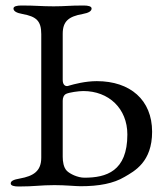

<svg xmlns="http://www.w3.org/2000/svg" viewBox="-20 -673 608 698"><path d="M19 -6C19 2 31 5 48 5C106 5 126 0 178 0C218 0 255 4 273 4C340 4 393 -6 433 -30C469 -51 533 -84 533 -194C533 -310 453 -378 332 -378C290 -378 249 -367 232 -362C229 -361 226 -360 224 -360C214 -360 208 -368 208 -383V-550C208 -596 230 -613 280 -622C303 -626 313 -633 313 -642C313 -650 301 -653 284 -653C230 -653 218 -650 175 -650C129 -650 112 -653 58 -653C41 -653 29 -650 29 -642C29 -633 39 -626 62 -622C112 -613 130 -597 130 -549V-100C130 -51 102 -33 52 -24C29 -20 19 -15 19 -6ZM208 -103V-307C208 -318 212 -328 221 -332C232 -337 265 -342 283 -342C375 -342 443 -279 443 -184C443 -50 366 -27 287 -27C262 -27 234 -41 223 -52C211 -64 208 -86 208 -103Z"/></svg>

Font: EB Garamond
Style: Regular
Weight: 400
Designer: Georg Duffner and Octavio Pardo
Foundry: Georg Duffner
Version: Version 1.000;PS 001.000;hotconv 1.0.88;makeotf.lib2.5.64775